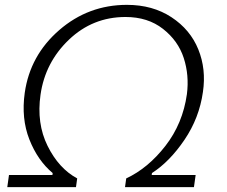

<svg xmlns="http://www.w3.org/2000/svg" viewBox="-20 -771 935 791"><path d="M17 -50H196L197 -58Q135 -110 101 -196.5Q67 -283 82 -389Q104 -543 224 -647Q344 -751 503 -751Q609 -751 686.5 -700Q764 -649 797 -567.5Q830 -486 816 -392Q801 -285 740 -195Q679 -105 606 -58L605 -50H786L779 0H495L500 -36Q590 -78 661.5 -170Q733 -262 750 -383Q760 -461 737 -532Q714 -603 651.5 -652Q589 -701 497 -701Q362 -701 264 -607.5Q166 -514 147 -381Q130 -263 176 -170Q222 -77 298 -36L293 0H10Z"/></svg>

Font: Oakes Grotesk Light
Style: Italic
Weight: 300
Italic angle: -8°
Designer: Samuel Oakes
Foundry: Samuel Oakes
Version: Version 1.000;PS 001.000;hotconv 1.0.88;makeotf.lib2.5.64775